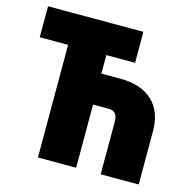

<svg xmlns="http://www.w3.org/2000/svg" viewBox="-105 -818 919 922"><g transform="rotate(15 354.5 -357.0)"><path d="M496 -560H353V-468H446Q552 -468 608 -414.5Q664 -361 664 -266V0H475V-262Q475 -314 431 -314H353V0H163V-560H22V-714H496Z"/></g></svg>

Font: Noto Sans Display Black Narrow
Style: Regular
Weight: 900
Width: 4
Designer: Monotype Design team
Foundry: Monotype Imaging Inc.
Version: Version 1.000